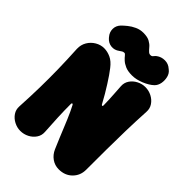

<svg xmlns="http://www.w3.org/2000/svg" viewBox="-274 -1035 1168 1168"><g transform="rotate(45 310.0 -451.0)"><path d="M465 25Q431 25 404 6Q377 -13 363 -45Q347 -82 333.5 -114.5Q320 -147 308.5 -175.5Q297 -204 286.5 -228.5Q276 -253 266.5 -273.5Q257 -294 248 -311Q245 -317 240.5 -317Q236 -317 236 -308Q236 -252 238.5 -194.5Q241 -137 245 -77Q247 -48 231.5 -25Q216 -2 190 11.5Q164 25 134 25Q106 25 80 11.5Q54 -2 38.5 -25Q23 -48 25 -77Q30 -168 31.5 -246.5Q33 -325 31.5 -403Q30 -481 25 -572Q24 -606 40 -633Q56 -660 83 -676Q110 -692 140 -692Q168 -692 196.5 -679Q225 -666 251 -632Q263 -617 277 -596.5Q291 -576 307 -551Q323 -526 339.5 -498Q356 -470 372 -440Q374 -436 378.5 -435.5Q383 -435 383 -443Q383 -468 381.5 -493.5Q380 -519 378.5 -545.5Q377 -572 375 -600Q373 -629 388.5 -652Q404 -675 430 -688.5Q456 -702 484 -702Q514 -702 540 -688.5Q566 -675 581.5 -652Q597 -629 595 -600Q590 -509 588 -428Q586 -347 585.5 -265.5Q585 -184 585 -92Q585 -42 551.5 -8.5Q518 25 465 25ZM112 -761Q93 -783 93 -811Q93 -839 114 -861Q126 -873 145 -888.5Q164 -904 189 -915.5Q214 -927 242 -927Q277 -927 297 -916Q317 -905 328.5 -891Q340 -877 350.5 -867.5Q361 -858 376 -862Q382 -864 387 -871Q392 -878 400 -884Q423 -901 453 -901Q483 -901 505 -881L510 -877Q528 -863 534 -838.5Q540 -814 535.5 -789.5Q531 -765 515 -749Q492 -727 452 -710.5Q412 -694 376 -694Q340 -694 317.5 -704Q295 -714 281.5 -726.5Q268 -739 260.5 -749Q253 -759 247 -759Q237 -759 231 -755Q225 -751 216 -745Q192 -727 164 -730Q136 -733 116 -756Z"/></g></svg>

Font: Winky Sans Black
Style: Regular
Weight: 900
Designer: Simon Atzbach
Foundry: typofactur
Version: Version 1.205